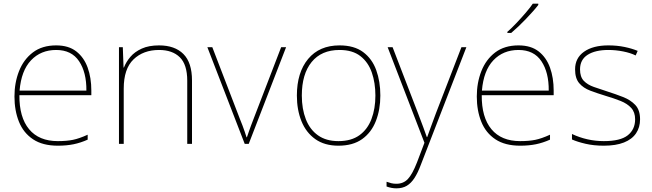

<svg xmlns="http://www.w3.org/2000/svg" viewBox="-20 -786 3564 1049"><path d="M287 -538Q355 -538 397 -505Q439 -472 459 -416.5Q479 -361 479 -291V-266H86Q85 -145 139 -80Q193 -15 296 -15Q344 -15 378.5 -22Q413 -29 459 -50V-23Q421 -6 382.5 2Q344 10 296 10Q213 10 160.5 -25Q108 -60 83.5 -121Q59 -182 59 -259Q59 -334 84 -397.5Q109 -461 159.5 -499.5Q210 -538 287 -538ZM287 -513Q203 -513 149.5 -456.5Q96 -400 87 -291H452Q453 -390 412 -451.5Q371 -513 287 -513Z M849 -538Q935 -538 982 -491Q1029 -444 1029 -346V0H1003V-345Q1003 -433 962.5 -473Q922 -513 849 -513Q763 -513 709.5 -461.5Q656 -410 656 -302V0H630V-528H651L655 -417H657Q669 -448 692.5 -475.5Q716 -503 754.5 -520.5Q793 -538 849 -538Z M1317 0 1113 -528H1140L1290 -138Q1299 -117 1305 -100Q1311 -83 1316.5 -68Q1322 -53 1327 -36H1329Q1335 -53 1340 -68Q1345 -83 1351.5 -100Q1358 -117 1366 -138L1516 -528H1543L1339 0Z M2058 -264Q2058 -187 2033.5 -124.5Q2009 -62 1958.5 -26Q1908 10 1829 10Q1753 10 1702.5 -26Q1652 -62 1627 -124Q1602 -186 1602 -264Q1602 -390 1663.5 -464Q1725 -538 1835 -538Q1915 -538 1964 -501.5Q2013 -465 2035.5 -403Q2058 -341 2058 -264ZM1629 -264Q1629 -191 1651 -134.5Q1673 -78 1717.5 -46.5Q1762 -15 1829 -15Q1899 -15 1943.5 -47Q1988 -79 2009.5 -135.5Q2031 -192 2031 -264Q2031 -333 2011.5 -389.5Q1992 -446 1949 -479.5Q1906 -513 1835 -513Q1736 -513 1682.5 -447Q1629 -381 1629 -264Z M2098 -528H2125L2262 -172Q2280 -124 2292.5 -91Q2305 -58 2312 -37H2314Q2322 -59 2333.5 -91Q2345 -123 2362 -168L2501 -528H2528L2279 115Q2263 158 2244.5 186.5Q2226 215 2202.5 229Q2179 243 2146 243Q2132 243 2119 240.5Q2106 238 2092 233V207Q2106 212 2118 215Q2130 218 2146 218Q2184 218 2208.5 192Q2233 166 2258 102L2299 -6Z M2813 -538Q2881 -538 2923 -505Q2965 -472 2985 -416.5Q3005 -361 3005 -291V-266H2612Q2611 -145 2665 -80Q2719 -15 2822 -15Q2870 -15 2904.5 -22Q2939 -29 2985 -50V-23Q2947 -6 2908.5 2Q2870 10 2822 10Q2739 10 2686.5 -25Q2634 -60 2609.5 -121Q2585 -182 2585 -259Q2585 -334 2610 -397.5Q2635 -461 2685.5 -499.5Q2736 -538 2813 -538ZM2813 -513Q2729 -513 2675.5 -456.5Q2622 -400 2613 -291H2978Q2979 -390 2938 -451.5Q2897 -513 2813 -513ZM2921 -759Q2908 -742 2890.5 -722.5Q2873 -703 2853.5 -682.5Q2834 -662 2813.5 -642.5Q2793 -623 2773 -606H2752V-612Q2775 -632 2801.5 -660Q2828 -688 2852.5 -716.5Q2877 -745 2891 -766H2921Z M3477 -134Q3477 -90 3455 -57.5Q3433 -25 3389 -7.5Q3345 10 3279 10Q3224 10 3179 -0.5Q3134 -11 3105 -24V-54Q3145 -35 3189 -25Q3233 -15 3279 -15Q3370 -15 3410 -47Q3450 -79 3450 -134Q3450 -173 3428.5 -196.5Q3407 -220 3370.5 -234.5Q3334 -249 3290 -262Q3244 -276 3205.5 -290.5Q3167 -305 3144.5 -331.5Q3122 -358 3122 -407Q3122 -469 3171 -503.5Q3220 -538 3304 -538Q3351 -538 3392 -529.5Q3433 -521 3464 -508L3453 -483Q3425 -497 3384.5 -505Q3344 -513 3304 -513Q3232 -513 3190.5 -486.5Q3149 -460 3149 -407Q3149 -366 3169.5 -344.5Q3190 -323 3224.5 -311Q3259 -299 3299 -286Q3343 -272 3384 -256Q3425 -240 3451 -212.5Q3477 -185 3477 -134Z"/></svg>

Font: Noto Sans Cham Thin
Style: Regular
Weight: 250
Version: Version 2.002